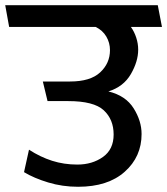

<svg xmlns="http://www.w3.org/2000/svg" viewBox="-31 -700 640 735"><path d="M511 -187Q511 -100 446.5 -42.5Q382 15 268 15Q208 15 153.5 -1.5Q99 -18 61 -41L80 -127Q123 -99 168.5 -84.5Q214 -70 265 -70Q322 -70 363 -99Q404 -128 404 -185Q404 -243 366 -278Q328 -313 230 -313H151L133 -388H237Q315 -388 352.5 -423Q390 -458 390 -508Q390 -536 376 -560Q362 -584 335 -597H4Q0 -618 -3.5 -638.5Q-7 -659 -11 -680H573Q577 -659 581 -638.5Q585 -618 589 -597H470Q483 -579 490.5 -556Q498 -533 498 -510Q498 -465 470 -416.5Q442 -368 384 -350Q450 -334 480.5 -285.5Q511 -237 511 -187Z"/></svg>

Font: Palanquin Medium
Style: Regular
Weight: 500
Designer: Pria Ravichandran
Version: Version 1.0.4